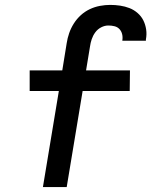

<svg xmlns="http://www.w3.org/2000/svg" viewBox="-20 -763 640 783"><path d="M155 0 220 -392H101V-476H234L252 -587Q255 -607 262 -627.5Q269 -648 281 -667Q293 -686 309.5 -701Q326 -716 346 -725.5Q366 -735 387.5 -739Q409 -743 429 -743Q450 -743 470 -740Q490 -737 508 -730Q526 -723 541 -710Q556 -697 564.5 -680Q573 -663 576 -643Q579 -623 575 -602V-597H479V-599Q481 -612 478 -624Q475 -636 467 -644.5Q459 -653 447 -656Q435 -659 422 -659Q407 -659 392.5 -651.5Q378 -644 368.5 -631Q359 -618 354 -603Q349 -588 347 -573L331 -476H510L509 -392H317L252 0Z"/></svg>

Font: Iosevka Md Ex Obl
Style: Regular
Weight: 500
Width: 7
Italic angle: -9°
Monospace: yes
Designer: Belleve Invis
Foundry: Belleve Invis
Version: Version 32.5.0; ttfautohint (v1.8.4)